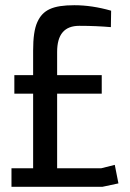

<svg xmlns="http://www.w3.org/2000/svg" viewBox="-20 -716 499 736"><path d="M24 0H373L434 -13L420 -84L368 -71H199V-357H370V-428H199V-517C199 -584 227 -617 284 -617C330 -617 370 -615 405 -612L406 -675C357 -689 310 -696 265 -696C182 -696 144 -678 123 -631C112 -607 107 -571 107 -522V-428H35V-357H107V-71H24Z"/></svg>

Font: All Genders v4 Light
Style: Regular
Weight: 300
Designer: Rassam Alawdi
Foundry: Rassam Art
Version: Version 3.100;FEAKit 1.0